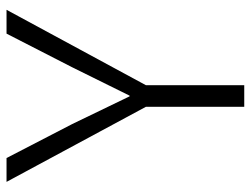

<svg xmlns="http://www.w3.org/2000/svg" viewBox="-110 -658 768 588"><g transform="rotate(-90 274.0 -364.0)"><path d="M241 -301 11 -728H84L188 -527L273 -351H275L362 -527L465 -728H538L307 -301V0H241Z"/></g></svg>

Font: Murecho Light
Style: Regular
Weight: 300
Designer: Neil Summerour
Foundry: Positype
Version: Version 1.010; ttfautohint (v1.8.3)